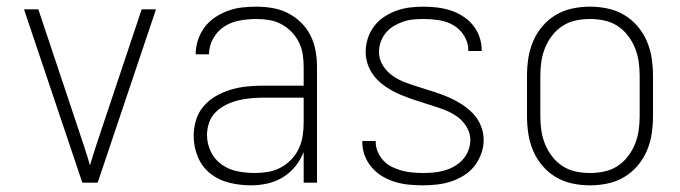

<svg xmlns="http://www.w3.org/2000/svg" viewBox="-20 -548 2040 576"><path d="M227 0 52 -520H95L211 -173Q221 -143 231 -113Q241 -83 250 -52Q259 -83 269 -113Q279 -143 289 -173L405 -520H448L273 0Z M733 8Q701 8 669 0.5Q637 -7 611.5 -27Q586 -47 573.5 -77.5Q561 -108 561 -140Q561 -164 568 -187.5Q575 -211 591 -229.5Q607 -248 628 -260Q649 -272 672.5 -279Q696 -286 720 -288.5Q744 -291 768 -291H891V-348Q891 -367 888 -386Q885 -405 876 -422.5Q867 -440 853.5 -453.5Q840 -467 823 -476Q806 -485 787 -488Q768 -491 749 -491Q724 -491 699 -486.5Q674 -482 653 -468.5Q632 -455 619.5 -432.5Q607 -410 607 -385H567Q567 -407 574 -428Q581 -449 593.5 -466Q606 -483 624.5 -495.5Q643 -508 663.5 -515.5Q684 -523 705.5 -525.5Q727 -528 749 -528Q773 -528 797 -524Q821 -520 843 -509Q865 -498 882.5 -481Q900 -464 911 -442.5Q922 -421 926.5 -396.5Q931 -372 931 -348V0H891V-92Q882 -69 866 -49Q850 -29 828.5 -16Q807 -3 782.5 2.5Q758 8 733 8ZM745 -29Q765 -29 785 -32.5Q805 -36 822.5 -45.5Q840 -55 854 -69.5Q868 -84 876.5 -102.5Q885 -121 888 -140.5Q891 -160 891 -180V-255H768Q749 -255 730 -253Q711 -251 693 -246.5Q675 -242 658 -233.5Q641 -225 627.5 -212Q614 -199 607.5 -180.5Q601 -162 601 -143Q601 -117 612.5 -93Q624 -69 645.5 -54Q667 -39 693 -34Q719 -29 745 -29Z M1249 8Q1228 8 1207 6Q1186 4 1166 -2Q1146 -8 1128 -18.5Q1110 -29 1096 -45Q1082 -61 1074.5 -80.5Q1067 -100 1067 -121V-125H1107V-123Q1107 -107 1113.5 -92Q1120 -77 1131 -65.5Q1142 -54 1156.5 -47Q1171 -40 1186 -36Q1201 -32 1217 -30.5Q1233 -29 1249 -29Q1265 -29 1281 -30.5Q1297 -32 1313 -36.5Q1329 -41 1343 -49Q1357 -57 1368 -69Q1379 -81 1385 -96.5Q1391 -112 1391 -128Q1391 -150 1378.5 -169.5Q1366 -189 1347.5 -201Q1329 -213 1308 -220.5Q1287 -228 1266 -234.5Q1245 -241 1224 -248Q1203 -255 1182.5 -263.5Q1162 -272 1143 -284Q1124 -296 1109 -312Q1094 -328 1085.5 -349Q1077 -370 1077 -392Q1077 -413 1083.5 -433Q1090 -453 1102.5 -469.5Q1115 -486 1132.5 -497.5Q1150 -509 1169.5 -516Q1189 -523 1209.5 -525.5Q1230 -528 1251 -528Q1271 -528 1291.5 -525.5Q1312 -523 1331 -517Q1350 -511 1367.5 -500Q1385 -489 1398 -473.5Q1411 -458 1418 -438.5Q1425 -419 1425 -399V-395H1385V-398Q1385 -420 1372.5 -440.5Q1360 -461 1340 -472.5Q1320 -484 1297 -487.5Q1274 -491 1251 -491Q1235 -491 1219.5 -489.5Q1204 -488 1189.5 -483Q1175 -478 1161.5 -470Q1148 -462 1138 -450Q1128 -438 1122.5 -423Q1117 -408 1117 -392Q1117 -370 1129 -351Q1141 -332 1159.5 -319.5Q1178 -307 1199 -299.5Q1220 -292 1241 -285.5Q1262 -279 1283.5 -272Q1305 -265 1325 -256.5Q1345 -248 1364 -236Q1383 -224 1398.5 -208Q1414 -192 1422.5 -171Q1431 -150 1431 -128Q1431 -107 1423.5 -86.5Q1416 -66 1403 -49.5Q1390 -33 1371.5 -21.5Q1353 -10 1333 -3.5Q1313 3 1291.5 5.5Q1270 8 1249 8Z M1750 8Q1723 8 1697 2.5Q1671 -3 1648 -16.5Q1625 -30 1607.5 -50.5Q1590 -71 1579.5 -95.5Q1569 -120 1565 -146.5Q1561 -173 1561 -200V-320Q1561 -347 1565 -373.5Q1569 -400 1579.5 -424.5Q1590 -449 1607.5 -469.5Q1625 -490 1648 -503.5Q1671 -517 1697 -522.5Q1723 -528 1750 -528Q1777 -528 1803 -522.5Q1829 -517 1852 -503.5Q1875 -490 1892.5 -469.5Q1910 -449 1920.5 -424.5Q1931 -400 1935 -373.5Q1939 -347 1939 -320V-200Q1939 -173 1935 -146.5Q1931 -120 1920.5 -95.5Q1910 -71 1892.5 -50.5Q1875 -30 1852 -16.5Q1829 -3 1803 2.5Q1777 8 1750 8ZM1750 -29Q1772 -29 1793 -33.5Q1814 -38 1832 -49.5Q1850 -61 1863.5 -78.5Q1877 -96 1885 -116Q1893 -136 1896 -157Q1899 -178 1899 -200V-320Q1899 -342 1896 -363Q1893 -384 1885 -404Q1877 -424 1863.5 -441.5Q1850 -459 1832 -470.5Q1814 -482 1793 -486.5Q1772 -491 1750 -491Q1728 -491 1707 -486.5Q1686 -482 1668 -470.5Q1650 -459 1636.5 -441.5Q1623 -424 1615 -404Q1607 -384 1604 -363Q1601 -342 1601 -320V-200Q1601 -178 1604 -157Q1607 -136 1615 -116Q1623 -96 1636.5 -78.5Q1650 -61 1668 -49.5Q1686 -38 1707 -33.5Q1728 -29 1750 -29Z"/></svg>

Font: Iosevka Extralight
Style: Regular
Weight: 200
Monospace: yes
Designer: Belleve Invis
Foundry: Belleve Invis
Version: Version 32.0.1; ttfautohint (v1.8.4)